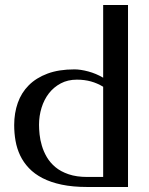

<svg xmlns="http://www.w3.org/2000/svg" viewBox="-20 -746 596 766"><path d="M328.6 0Q270.5 0 226.3 -9.3Q182.1 -18.6 149.7 -35.4Q117.2 -52.2 95.5 -75.2Q73.7 -98.1 60.5 -125.7Q47.4 -153.3 42 -184.1Q36.6 -214.8 36.6 -247.1Q36.6 -294.9 51 -335.7Q65.4 -376.5 95 -406Q124.5 -435.5 169.7 -452.4Q214.8 -469.2 276.9 -469.2Q301.3 -469.2 332.3 -460.9Q363.3 -452.6 391.6 -436V-726.1H490.7V0ZM135.7 -248Q135.7 -231.4 137.9 -209.7Q140.1 -188 147 -164.8Q153.8 -141.6 166.7 -119.4Q179.7 -97.2 200.9 -79.3Q222.2 -61.5 253.7 -50.8Q285.2 -40 328.6 -40H391.6V-399.9Q368.2 -414.1 342.8 -421.1Q317.4 -428.2 286.6 -428.2Q250.5 -428.2 222.4 -413.3Q194.3 -398.4 175 -373.5Q155.8 -348.6 145.8 -316.2Q135.7 -283.7 135.7 -248Z"/></svg>

Font: Federo
Style: Regular
Weight: 400
Designer: Olexa M. Volochay | Cyreal.org
Foundry: Olexa M. Volochay | Cyreal.org
Version: Version 1.000